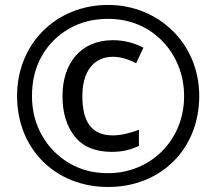

<svg xmlns="http://www.w3.org/2000/svg" viewBox="-20 -744 872 774"><path d="M416 9.8C628.9 9.8 783.2 -143.6 783.2 -356.9C783.2 -569.8 618.2 -724.1 416 -724.1C205.6 -724.1 48.8 -567.4 48.8 -356.9C48.8 -143.6 203.1 9.8 416 9.8ZM416 -45.9C356 -45.9 303.2 -59.6 257.3 -87.4C210.9 -115.2 174.8 -152.3 148.4 -199.7C122.1 -246.6 108.9 -298.8 108.9 -356.9C108.9 -418 122.1 -471.7 148.4 -518.1C174.8 -564.5 211.4 -601.1 257.8 -627.9C304.2 -654.8 356.9 -668 416 -668C505.4 -668 580.6 -634.3 635.7 -577.1C690.4 -520 722.2 -442.4 722.2 -356.9C722.2 -175.3 584 -45.9 416 -45.9ZM431.2 -131.8C477.5 -131.8 508.3 -141.6 540 -155.8V-221.2C506.8 -207.5 465.8 -198.2 435.1 -198.2C347.2 -198.2 312 -255.4 312 -356.9C312 -456.1 357.4 -515.1 436 -515.1C464.8 -515.1 495.6 -506.3 528.8 -488.8L558.1 -551.8C519.5 -571.8 478.5 -582 435.1 -582C303.7 -582 231.9 -486.8 231.9 -356.9C231.9 -289.1 248.5 -234.4 281.7 -193.4C314.5 -152.3 364.3 -131.8 431.2 -131.8Z"/></svg>

Font: Noto Reveo Sans
Style: Regular
Weight: 500
Designer: Monotype Design Team
Foundry: Monotype Imaging Inc.
Version: Version 2.007